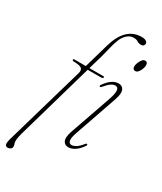

<svg xmlns="http://www.w3.org/2000/svg" viewBox="-240 -795 887 1049"><g transform="rotate(30 203.5 -271.0)"><path d="M65 -420Q65 -425 74 -425H144L188 -578.5Q227 -715.5 330 -715.5Q348.5 -715.5 357.8 -709.2Q367 -703 367 -694.5Q367 -687 362 -681.5Q357 -676 347 -676Q331.5 -676 321.5 -683Q311.5 -690 293.5 -690Q271 -690 252.2 -672.5Q233.5 -655 224 -628.5Q214.5 -604.5 207.8 -575Q201 -545.5 192.5 -514.5L166.5 -425H254.5Q260.5 -425 260.5 -421Q260.5 -412.5 244.5 -412.5H163L24 73Q16 102 16 120Q16 131.5 19 138.5Q22 145.5 22 154Q22 163 14.5 169Q7 175 -3 175Q-17 175 -19.5 162.8Q-22 150.5 -13.5 122L129.5 -372.5Q135 -391.5 125.8 -402Q116.5 -412.5 76.5 -413.5Q65 -413.5 65 -420ZM391.5 -536Q374 -536 374 -556.5Q374 -566 379 -579.2Q384 -592.5 392.2 -602.8Q400.5 -613 410 -613Q427 -613 427 -592.5Q427 -576 416 -556Q405 -536 391.5 -536ZM283 -85Q269 -45.5 272.5 -28.8Q276 -12 292 -12Q303 -12 318 -20.5Q333 -29 353 -54Q359 -62 364 -59Q368 -55.5 362.5 -47Q342.5 -18.5 321.8 -5.5Q301 7.5 282 7.5Q258.5 7.5 249.5 -12.5Q240.5 -32.5 254.5 -73.5L344.5 -331.5Q360 -376.5 357.2 -395Q354.5 -413.5 337.5 -413.5Q325 -413.5 311 -404.2Q297 -395 276.5 -370.5Q270.5 -363 266 -366Q261 -369.5 267 -377.5Q305.5 -432.5 348 -432.5Q371.5 -432.5 380.5 -412.2Q389.5 -392 374.5 -348.5Z"/></g></svg>

Font: Fraunces 144pt S050 Thin
Style: Italic
Weight: 100
Italic angle: -16°
Version: Version 1.000; ttfautohint (v1.8.3)